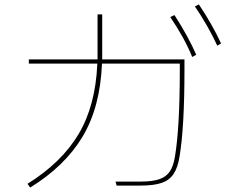

<svg xmlns="http://www.w3.org/2000/svg" viewBox="-20 -848 1040 866"><path d="M877 -828Q938 -737 977 -652L960 -642Q941 -684 913.5 -732Q886 -780 859 -819ZM441 -607V-580H812V-532Q812 -276 790 -143Q782 -92 763 -63.5Q744 -35 709 -23Q674 -11 615 -11H506L501 -29H614Q667 -29 698 -39.5Q729 -50 745.5 -74Q762 -98 769 -141Q791 -273 791 -532V-561H440Q432 -364 352 -231Q272 -98 116 -2L104 -19Q257 -114 334 -242.5Q411 -371 419 -561H110V-580H420V-608V-783H441ZM767 -780Q831 -680 865 -601L847 -591Q812 -677 748 -771Z"/></svg>

Font: IBM Plex Sans JP Thin
Style: Regular
Weight: 100
Designer: Mike Abbink; Paul van der Laan; Pieter van Rosmalen; Wujin Sim; Yejin Wi; Jinhee Kim; Boomi Park; Yona Kim; Kichan Ma
Foundry: Sandoll Inc.
Version: Version 1.001